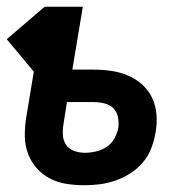

<svg xmlns="http://www.w3.org/2000/svg" viewBox="-43 -540 563 568"><path d="M207 8Q180 8 154 4Q128 0 105.5 -11.5Q83 -23 66 -42Q49 -61 40 -85Q31 -109 30.5 -135.5Q30 -162 34 -189L57 -328L-23 -424L89 -520H202L171 -334H235Q262 -334 288 -330Q314 -326 337 -316Q360 -306 378.5 -289Q397 -272 407.5 -249.5Q418 -227 420 -200.5Q422 -174 417 -147Q413 -124 404.5 -101.5Q396 -79 380 -60Q364 -41 343 -27.5Q322 -14 299 -6Q276 2 253 5Q230 8 207 8ZM208 -88Q224 -88 241 -92Q258 -96 272.5 -105.5Q287 -115 295.5 -130.5Q304 -146 307 -162Q309 -178 306 -193.5Q303 -209 292.5 -219.5Q282 -230 266.5 -234Q251 -238 235 -238H155L145 -174Q142 -157 143 -140.5Q144 -124 152.5 -111.5Q161 -99 176.5 -93.5Q192 -88 208 -88Z"/></svg>

Font: Iosevka Curly
Style: Bold Italic
Weight: 700
Italic angle: -9°
Monospace: yes
Designer: Belleve Invis
Foundry: Belleve Invis
Version: Version 22.1.2; ttfautohint (v1.8.4)